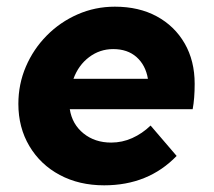

<svg xmlns="http://www.w3.org/2000/svg" viewBox="-20 -544 640 575"><path d="M292 11Q217 11 159 -20Q101 -51 68 -106.5Q35 -162 35 -233Q35 -292 57.5 -344.5Q80 -397 120 -437.5Q160 -478 212.5 -501Q265 -524 324 -524Q396 -524 449.5 -495Q503 -466 533 -414Q563 -362 563 -293Q563 -249 557 -217H189Q196 -172 230 -144.5Q264 -117 313 -117Q346 -117 376 -130.5Q406 -144 431 -168L509 -77Q424 11 292 11ZM200 -308H423Q416 -349 389 -373Q362 -397 319 -397Q279 -397 247 -373Q215 -349 200 -308Z"/></svg>

Font: Red Hat Mono
Style: Bold Italic
Weight: 700
Italic angle: -12°
Monospace: yes
Designer: Pentagram, MCKL
Foundry: Pentagram, MCKL
Version: Version 1.023; ttfautohint (v1.8.3)